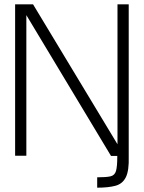

<svg xmlns="http://www.w3.org/2000/svg" viewBox="-20 -722 666 889"><path d="M430 147V99Q472 99 491.5 94.5Q511 90 517 70Q523 50 523 3V0H494L102 -652V-1H50V-702H133L524 -54V-702H576V3Q578 67 563 98Q548 129 515 138Q482 147 430 147Z"/></svg>

Font: Kulim Park ExtraLight
Style: Regular
Weight: 275
Designer: Noponies / Dale Sattler
Foundry: Noponies
Version: Version 1.000; ttfautohint (v1.8.3)